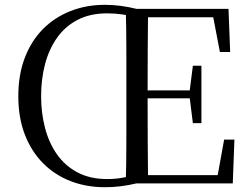

<svg xmlns="http://www.w3.org/2000/svg" viewBox="-20 -765 1041 801"><path d="M151.5 -363.7Q151.5 -294.2 167.8 -231.6Q184.1 -168.9 217.7 -121.1Q251.4 -73.2 303.6 -45.6Q355.8 -18 426.7 -18Q460.1 -18 489.4 -23.2Q518.8 -28.4 549.6 -39.2V0Q516.2 8 483.7 12Q451.2 16.1 418.5 16.1Q340 16.1 273.9 -9.6Q207.7 -35.3 159 -84.7Q110.3 -134.1 83.4 -204.2Q56.4 -274.2 56.4 -363.7Q56.4 -453.3 83.5 -524Q110.5 -594.7 159.1 -643.7Q207.7 -692.7 273.9 -718.8Q340 -744.9 418.5 -744.9Q450.6 -744.9 483.3 -740.6Q516 -736.3 549.6 -728V-689.6Q519.8 -700.6 489.9 -704.9Q460.1 -709.3 426.7 -709.3Q355.8 -709.3 303.6 -682.1Q251.4 -654.9 217.7 -607Q184.1 -559.1 167.8 -496.9Q151.5 -434.6 151.5 -363.7ZM504.8 0Q507 -83.6 507.1 -167.7Q507.2 -251.7 507.2 -336.8V-391.1Q507.2 -476.1 507.1 -560.4Q507 -644.8 504.8 -728H597.8Q596.8 -645.2 596.3 -559.4Q595.8 -473.5 595.8 -379.9V-357.6Q595.8 -257.3 596.3 -170.7Q596.8 -84.1 597.8 0ZM784.6 -251.4 770.9 -361.4V-382.4L784.6 -490.8H820.3V-251.4ZM551.5 -354.9V-387.8H792V-354.9ZM897.4 -548 869.6 -693H551.5V-728H933.3L940.2 -548ZM915 -182.5H958L951.1 0H551.5V-34.3H888.2Z"/></svg>

Font: Early Summer Mincho VF
Style: Regular
Weight: 250
Designer: GuiWonder
Version: Version 1.002